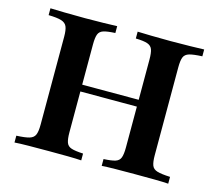

<svg xmlns="http://www.w3.org/2000/svg" viewBox="-86 -680 899 789"><g transform="rotate(15 363.5 -285.5)"><path d="M407.3 0V-29Q441.1 -30.6 457.3 -35.9Q473.4 -41.1 478.6 -55.6Q483.9 -70.2 483.9 -98.4V-472.6Q483.9 -501.6 478.6 -515.7Q473.4 -529.8 457.3 -535.5Q441.1 -541.1 407.3 -541.9V-571Q429 -570.2 465.3 -569.4Q501.6 -568.5 546.8 -568.5Q595.2 -568.5 632.3 -569.4Q669.4 -570.2 690.3 -571V-541.9Q653.2 -540.3 635.5 -535.1Q617.7 -529.8 612.1 -515.7Q606.5 -501.6 606.5 -472.6V-98.4Q606.5 -70.2 612.1 -55.6Q617.7 -41.1 635.5 -35.9Q653.2 -30.6 690.3 -29V0Q669.4 -1.6 632.3 -2Q595.2 -2.4 546.8 -2.4Q501.6 -2.4 465.3 -2Q429 -1.6 407.3 0ZM36.3 0V-29Q73.4 -30.6 91.1 -35.9Q108.9 -41.1 114.9 -55.2Q121 -69.4 121 -98.4V-472.6Q121 -501.6 114.9 -515.7Q108.9 -529.8 91.1 -535.5Q73.4 -541.1 36.3 -541.9V-571Q58.1 -570.2 96.4 -569.4Q134.7 -568.5 184.7 -568.5Q227.4 -568.5 263.3 -569.4Q299.2 -570.2 320.2 -571V-541.9Q286.3 -540.3 270.2 -535.1Q254 -529.8 248.8 -515.7Q243.5 -501.6 243.5 -472.6V-98.4Q243.5 -70.2 248.8 -55.6Q254 -41.1 270.2 -35.9Q286.3 -30.6 320.2 -29V0Q298.4 -1.6 262.5 -2Q226.6 -2.4 183.1 -2.4Q133.1 -2.4 95.6 -2Q58.1 -1.6 36.3 0ZM193.5 -272.6V-301.6H533.1V-272.6Z"/></g></svg>

Font: Playfair
Style: Bold
Weight: 700
Designer: Claus Eggers Sørensen
Foundry: Claus Eggers Sørensen
Version: Version 2.001;gftools[0.9.30]